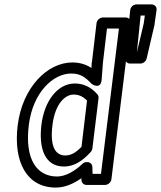

<svg xmlns="http://www.w3.org/2000/svg" viewBox="-20 -810 727 867"><path d="M110 -245C129 -397 223 -478 301 -478C343 -478 365 -462 394 -431C394 -431 435 -402 439 -450L445 -529L463 -681H517L436 -25H398L397 -56C397 -68 387 -78 375 -78H371C364 -78 357 -75 352 -70C318 -37 275 -13 238 -13C147 -13 91 -89 110 -245ZM60 -245C39 -77 102 37 232 37C274 37 313 19 347 -5L348 3C348 15 358 25 370 25H455C466 25 481 15 483 0L570 -706C571 -717 563 -731 548 -731H444C433 -731 418 -721 416 -706L395 -528L394 -527L393 -503C370 -518 342 -528 307 -528C192 -528 81 -413 60 -245ZM167 -246C154 -137 184 -58 269 -58C313 -58 352 -82 389 -123C393 -127 396 -133 397 -138L425 -367C426 -374 423 -381 419 -385C389 -419 354 -433 318 -433C240 -433 180 -354 167 -246ZM217 -246C229 -344 276 -383 312 -383C333 -383 352 -377 373 -356L348 -147C320 -118 298 -108 275 -108C233 -108 204 -143 217 -246ZM598 -573 615 -740H634L629 -704ZM614 -523C625 -523 639 -532 642 -545L678 -699V-702L687 -765C689 -779 678 -790 665 -790H596C581 -790 569 -777 568 -764L545 -547C544 -534 554 -523 567 -523Z"/></svg>

Font: Falling Sky
Style: CondOuObl
Weight: 400
Designer: Paul D. Hunt
Foundry: Adobe Systems Incorporated
Version: Version 1.02